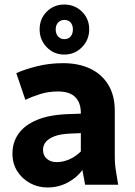

<svg xmlns="http://www.w3.org/2000/svg" viewBox="-20 -816 597 848"><path d="M35 -138Q35 -187 61.5 -225Q88 -263 142.5 -286Q197 -309 280 -312L337 -314V-318Q337 -362 312.5 -387Q288 -412 236 -412Q194 -412 157.5 -400.5Q121 -389 92 -375L52 -493Q90 -510 144 -523.5Q198 -537 259 -537Q327 -537 378 -513Q429 -489 458 -442Q487 -395 487 -326V-125Q487 -104 488.5 -87.5Q490 -71 494 -49L502 0H356L344 -65Q319 -31 278.5 -9.5Q238 12 190 12Q148 12 113 -7Q78 -26 56.5 -59.5Q35 -93 35 -138ZM170 -155Q170 -129 187 -114.5Q204 -100 230 -100Q259 -100 287 -112.5Q315 -125 337 -147V-228L290 -226Q245 -224 219 -213.5Q193 -203 181.5 -188Q170 -173 170 -155ZM155 -686.5Q155 -733 186.5 -764.5Q218 -796 264 -796Q310.1 -796 342 -764.5Q374 -733 374 -686.5Q374 -640 342 -607.5Q310.1 -575 264 -575Q218 -575 186.5 -607.5Q155 -640 155 -686.5ZM226 -686Q226 -667 236.7 -655Q247.5 -643 264.4 -643Q282 -643 292 -655Q302 -667 302 -686Q302 -705 292 -716.5Q282 -728 264.4 -728Q247.5 -728 236.7 -716.5Q226 -705 226 -686Z"/></svg>

Font: Radio Canada
Style: Regular
Weight: 400
Designer: Charles Daoud, Etienne Aubert Bonn, Alexandre Saumier Demers, Jacques Le Bailly
Foundry: Radio-Canada
Version: Version 2.104;gftools[0.9.28.dev5+ged2979d]